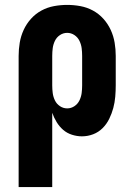

<svg xmlns="http://www.w3.org/2000/svg" viewBox="-20 -548 540 783"><path d="M56 215V-320Q56 -347 60.5 -374Q65 -401 76.5 -426Q88 -451 106.5 -471.5Q125 -492 149 -505Q173 -518 200 -523Q227 -528 254 -528Q281 -528 308 -523Q335 -518 359 -505Q383 -492 401.5 -471.5Q420 -451 431.5 -426Q443 -401 447.5 -374Q452 -347 452 -320V-200Q452 -177 450 -153.5Q448 -130 442 -107.5Q436 -85 425.5 -63.5Q415 -42 398.5 -25.5Q382 -9 360 -0.5Q338 8 314 8Q294 8 273.5 1.5Q253 -5 237.5 -18.5Q222 -32 211 -50Q200 -68 193 -88V215ZM254 -106Q270 -106 283.5 -115Q297 -124 304 -138.5Q311 -153 313 -168.5Q315 -184 315 -200V-320Q315 -336 313 -351.5Q311 -367 304 -381.5Q297 -396 283.5 -405Q270 -414 254 -414Q238 -414 224.5 -405Q211 -396 204 -381.5Q197 -367 195 -351.5Q193 -336 193 -320V-200Q193 -184 195 -168.5Q197 -153 204 -138.5Q211 -124 224.5 -115Q238 -106 254 -106Z"/></svg>

Font: Iosevka Term Curly Heavy
Style: Regular
Weight: 900
Designer: Belleve Invis
Foundry: Belleve Invis
Version: Version 32.3.0